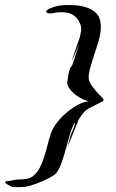

<svg xmlns="http://www.w3.org/2000/svg" viewBox="-40 -689 466 771"><path d="M10 62Q-20 48 -20 43Q-20 39 -8.5 38Q3 37 16 34Q24 32 33.5 32Q43 32 53 31Q63 30 72.5 28Q82 26 90 20Q112 5 125.5 -27.5Q139 -60 148 -96Q157 -132 165 -155Q172 -175 189 -197Q206 -219 228.5 -238Q251 -257 274.5 -269Q298 -281 317 -282Q299 -286 278 -298.5Q257 -311 243 -328Q229 -345 230 -360Q232 -375 234.5 -389Q237 -403 243 -419Q248 -419 256.5 -446Q265 -473 278 -513Q279 -516 273 -501Q267 -486 259 -467Q251 -448 247 -440Q254 -462 261.5 -484.5Q269 -507 275 -523.5Q281 -540 281 -542Q283 -552 284.5 -559Q286 -566 286 -573Q286 -589 275 -607Q268 -620 251.5 -630Q235 -640 206 -640Q188 -640 171 -636Q168 -635 162 -635Q155 -635 150 -637Q145 -639 145 -642Q145 -645 151 -650Q157 -655 173 -660Q197 -668 220.5 -668.5Q244 -669 259 -668Q288 -667 315 -656.5Q342 -646 355 -625Q365 -606 365 -582Q365 -566 361.5 -548Q358 -530 352 -511Q347 -495 341.5 -478.5Q336 -462 331 -446Q326 -429 321 -412Q316 -395 316 -378Q316 -362 331 -341.5Q346 -321 362 -306Q376 -293 376 -288Q376 -283 368 -279.5Q360 -276 346 -269Q326 -259 316 -253.5Q306 -248 298 -239.5Q290 -231 276 -209L232 -100Q240 -139 251.5 -165Q263 -191 261 -196Q252 -185 243.5 -158Q235 -131 226.5 -98.5Q218 -66 208 -37.5Q198 -9 186 6Q178 15 155 27Q132 39 106 48.5Q80 58 63 61Q54 62 38.5 62.5Q23 63 10 62Z"/></svg>

Font: Smooch
Style: Regular
Weight: 400
Designer: Robert E. Leuschke
Foundry: Robert E. Leuschke
Version: Version 1.010; ttfautohint (v1.8.3)